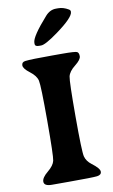

<svg xmlns="http://www.w3.org/2000/svg" viewBox="-99 -946 592 1004"><g transform="rotate(-10 197.5 -443.5)"><path d="M163.6 -718.3H152.3Q130.9 -718.3 130.9 -731.4V-738.8Q130.9 -770.5 216.8 -867.2Q241.2 -894.5 272.9 -894.5H284.7Q312 -894.5 338.9 -878.4Q347.2 -873.5 347.2 -866.7V-864.3Q347.2 -835.4 253.9 -767.6Q186 -718.3 163.6 -718.3ZM67.9 -652.8Q98.1 -656.7 210.4 -656.7H265.1Q333 -656.7 342.8 -651.6Q352.5 -646.5 352.5 -628.2Q352.5 -609.9 320.1 -584.5Q287.6 -559.1 281.7 -533Q275.9 -506.8 275.9 -320.8Q275.9 -134.8 282.7 -108.4Q289.6 -82 315.4 -62.5Q356 -32.2 356 -14.6Q356 2.9 332.5 5.9Q309.1 8.8 181.6 8.8H92.3Q50.8 8.8 50.8 -15.1Q50.8 -36.1 83 -62.5Q115.2 -88.9 120.8 -114Q126.5 -139.2 126.5 -325.7Q126.5 -512.2 120.1 -539.1Q113.8 -565.9 81.1 -590.6Q48.3 -615.2 48.3 -632.8Q48.3 -650.4 67.9 -652.8Z"/></g></svg>

Font: Averia Serif Libre RX
Style: Bold
Weight: 700
Version: Version 1.002